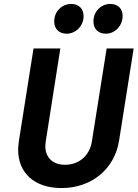

<svg xmlns="http://www.w3.org/2000/svg" viewBox="-20 -946 698 974"><path d="M318 -775C363 -775 404 -813 404 -864C404 -901 380 -926 342 -926C293 -926 255 -888 255 -837C255 -800 279 -775 318 -775ZM517 -775C562 -775 602 -814 602 -865C602 -902 578 -926 540 -926C492 -926 454 -888 454 -837C454 -800 478 -775 517 -775ZM292 8C444 8 561 -88 584 -232L658 -700H521L446 -228C435 -157 381 -110 310 -110C248 -110 210 -147 210 -204C210 -212 211 -220 212 -228L286 -700H150L76 -232C74 -216 72 -202 72 -187C72 -68 155 8 292 8Z"/></svg>

Font: Arthouse Owned
Style: Bold Italic
Weight: 700
Italic angle: -10°
Designer: Jeremy Tribby
Foundry: Tribby Type
Version: Version 1.000;PS 001.000;hotconv 1.0.88;makeotf.lib2.5.64775